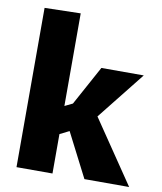

<svg xmlns="http://www.w3.org/2000/svg" viewBox="-84 -820 751 888"><g transform="rotate(10 291.5 -376.0)"><path d="M54 -748 223 -752V-317L260 -335L361 -520H560L382 -296L583 0H373L267 -207L223 -185V0H54Z"/></g></svg>

Font: Murecho
Style: Bold
Weight: 700
Designer: Neil Summerour
Foundry: Positype
Version: Version 1.010; ttfautohint (v1.8.3)